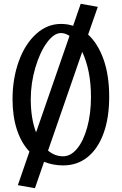

<svg xmlns="http://www.w3.org/2000/svg" viewBox="-20 -877 641 1011"><path d="M459 -367Q459 -279 439.5 -207.5Q420 -136 386.5 -95Q353 -54 312 -54Q269 -54 233 -84L413 -604Q459 -505 459 -367ZM170 -180Q142 -253 142 -354Q142 -439 166 -520.5Q190 -602 227 -652.5Q264 -703 301 -703Q323 -703 346 -688ZM444 -695 495 -841 405 -857 365 -741Q336 -751 301 -751Q228 -751 169.5 -697.5Q111 -644 78.5 -553Q46 -462 46 -354Q46 -265 69 -194.5Q92 -124 135 -79L74 98L164 114L212 -25Q260 -6 312 -6Q387 -6 441.5 -50Q496 -94 525.5 -175.5Q555 -257 555 -367Q555 -480 525.5 -563.5Q496 -647 444 -695Z"/></svg>

Font: LXGW Marker Gothic
Style: Regular
Weight: 400
Version: Version 1.001